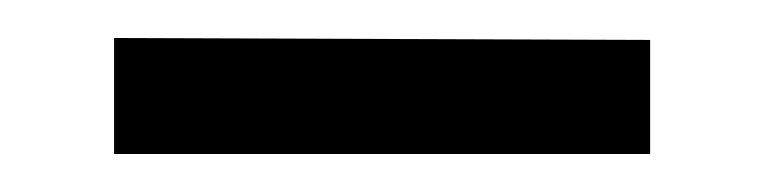

<svg xmlns="http://www.w3.org/2000/svg" viewBox="-20 -321 402 101"><path d="M40 -301V-240H322V-300Z"/></svg>

Font: Mazius Display
Style: Bold
Weight: 700
Designer: Alberto Casagrande & Collletttivo
Foundry: Collletttivo
Version: Version 2.000;Glyphs 3.2 (3221)